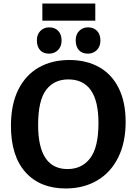

<svg xmlns="http://www.w3.org/2000/svg" viewBox="-20 -1056 772 1088"><path d="M42 -343Q42 -464 83.5 -547.5Q125 -631 199.5 -673.5Q274 -716 373 -716Q470 -716 542 -675.5Q614 -635 653 -556Q692 -477 692 -365Q692 -249 650 -164Q608 -79 531 -33.5Q454 12 352 12Q207 12 124.5 -80Q42 -172 42 -343ZM538 -359Q538 -606 367 -606Q286 -606 241 -546Q196 -486 196 -348Q196 -98 363 -98Q444 -98 491 -159.5Q538 -221 538 -359ZM189 -828Q189 -861 209 -881Q229 -901 258 -901Q291 -901 310 -881Q329 -861 329 -826Q329 -792 308.5 -772Q288 -752 258 -752Q225 -752 207 -772Q189 -792 189 -828ZM409 -828Q409 -861 429 -881Q449 -901 478 -901Q511 -901 530 -881Q549 -861 549 -826Q549 -792 528.5 -772Q508 -752 478 -752Q445 -752 427 -772Q409 -792 409 -828ZM220 -1036H520V-939H220Z"/></svg>

Font: Bitter Pro
Style: Bold
Weight: 700
Designer: Sol Matas, and Bitter project Authors
Foundry: Sol Matas
Version: Version 1.010